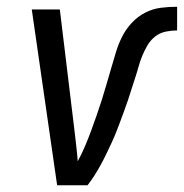

<svg xmlns="http://www.w3.org/2000/svg" viewBox="-20 -548 544 568"><path d="M239 0H149L74 -520H157L199 -173Q202 -148 205 -122Q208 -96 210 -71Q222 -93 231.5 -115.5Q241 -138 249.5 -161Q258 -184 266 -207Q274 -230 281.5 -253.5Q289 -277 295.5 -300Q302 -323 309 -346.5Q316 -370 323 -393.5Q330 -417 341 -439Q352 -461 369.5 -480Q387 -499 409.5 -510.5Q432 -522 456 -525Q480 -528 504 -528V-458Q488 -458 470.5 -454.5Q453 -451 439 -440Q425 -429 416 -413.5Q407 -398 400.5 -382Q394 -366 389.5 -349.5Q385 -333 379.5 -316.5Q374 -300 369 -284Q364 -268 358.5 -251.5Q353 -235 347 -219Q341 -203 335 -186.5Q329 -170 322.5 -154Q316 -138 308.5 -122Q301 -106 293.5 -90.5Q286 -75 277.5 -59.5Q269 -44 259.5 -29Q250 -14 239 0Z"/></svg>

Font: Iosevka Custom
Style: Italic
Weight: 400
Italic angle: -9°
Monospace: yes
Designer: Belleve Invis
Foundry: Belleve Invis
Version: Version 30.3.3; ttfautohint (v1.8.3)